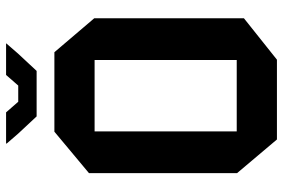

<svg xmlns="http://www.w3.org/2000/svg" viewBox="-166 -742 909 616"><g transform="rotate(-90 288.0 -434.5)"><path d="M148 0 40 -128V-603L173 -714H428L537 -586V-106L404 0ZM174 -585V-129H403V-585ZM222 -771 167 -830 135 -867V-869H235L269 -830H321L355 -869H456V-868L423 -830L368 -771Z"/></g></svg>

Font: Foldit Thin SemiBold
Style: Regular
Weight: 600
Version: Version 1.003